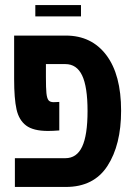

<svg xmlns="http://www.w3.org/2000/svg" viewBox="-20 -741 535 761"><path d="M460 -302Q460 -167 406 -83.5Q352 0 241 0H39V-114H239Q284 -114 305.5 -159.5Q327 -205 327 -301Q327 -397 305.5 -442Q284 -487 239 -487H162V-436Q162 -392 164 -372Q166 -352 172 -344Q178 -336 193 -336L215 -337V-224Q189 -222 170 -222Q112 -222 83.5 -243.5Q55 -265 45.5 -307.5Q36 -350 36 -428V-600H162H241Q343 -600 401.5 -522.5Q460 -445 460 -302ZM120 -721H301V-676H120Z"/></svg>

Font: Noto Sans Hebrew Cond
Style: Bold
Weight: 700
Width: 2
Designer: Monotype Design Team
Foundry: Monotype Imaging Inc.
Version: Version 1.000